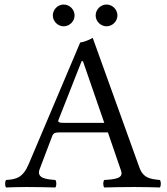

<svg xmlns="http://www.w3.org/2000/svg" viewBox="-20 -825 735 847"><path d="M155 -79 210 -224C215 -237 221 -241 245 -241H456L514 -72C526 -38 488 -34 440 -31C434 -25 434 -4 440 2C477 1 532 0 571 0C612 0 650 1 685 2C691 -4 691 -25 685 -31C646 -35 612 -38 595 -86L389 -658C374 -649 347 -638 334 -638L107 -102C81 -40 51 -34 7 -31C1 -25 1 -4 7 2C33 1 66 0 96 0C137 0 187 1 224 2C230 -4 230 -25 224 -31C186 -34 139 -38 155 -79ZM263 -283C241 -283 234 -286 238 -296L340 -555H346L440 -283ZM213 -757C213 -731 235 -709 261 -709C287 -709 309 -731 309 -757C309 -783 287 -805 261 -805C235 -805 213 -783 213 -757ZM402 -757C402 -731 424 -709 450 -709C476 -709 498 -731 498 -757C498 -783 476 -805 450 -805C424 -805 402 -783 402 -757Z"/></svg>

Font: Libertinus Math
Style: Regular
Weight: 400
Designer: Philipp H. Poll, Khaled Hosny
Foundry: Caleb Maclennan
Version: Version 7.050;RELEASE